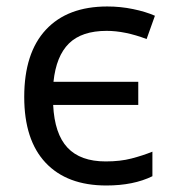

<svg xmlns="http://www.w3.org/2000/svg" viewBox="-20 -566 535 596"><path d="M310.1 9.8Q188 9.8 121.6 -60.8Q55.2 -131.3 55.2 -265.1Q55.2 -401.4 122.3 -473.6Q189.5 -545.9 313 -545.9Q354 -545.9 393.1 -537.8Q432.1 -529.8 460.9 -517.1L435.1 -444.8Q368.2 -470.2 311 -470.2Q233.9 -470.2 194.1 -431.2Q154.3 -392.1 146 -312H409.2V-240.2H145Q149.4 -150.4 189.5 -107.7Q229.5 -64.9 308.1 -64.9Q353.5 -64.9 388.2 -74Q422.9 -83 453.1 -95.2V-19Q394.5 9.8 310.1 9.8Z"/></svg>

Font: NotoSans
Style: Regular
Weight: 400
Designer: Monotype Design team
Foundry: Monotype Imaging Inc.
Version: Version 1.04; ttfautohint (v1.4.1)